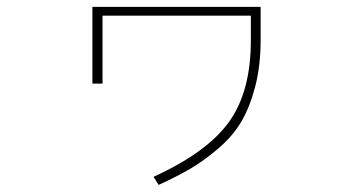

<svg xmlns="http://www.w3.org/2000/svg" viewBox="-20 -515 1040 555"><path d="M247.1 -273.4V-495.1H733.4V-399.4Q733.4 -325.2 717.8 -265.1Q702.1 -205.1 677.7 -163.6Q653.3 -122.1 612.3 -86.9Q571.3 -51.8 532.7 -28.8Q494.1 -5.9 438.5 19.5L423.8 -3.9Q578.1 -74.2 641.6 -162.1Q705.1 -250 705.1 -397.5V-469.7H276.4V-273.4Z"/></svg>

Font: Gothic A1 Thin
Style: Regular
Weight: 250
Designer: HanYang I&C Co.,Ltd.
Foundry: HanYang I&C Co.,Ltd.
Version: Version 2.50